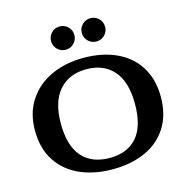

<svg xmlns="http://www.w3.org/2000/svg" viewBox="-127 -1016 1112 1146"><g transform="rotate(-15 429.0 -443.0)"><path d="M40 -334Q40 -441 91.5 -519Q143 -597 231.5 -637.5Q320 -678 430 -678Q547 -678 634.5 -637.5Q722 -597 770 -519.5Q818 -442 818 -334Q818 -222 768 -144.5Q718 -67 630.5 -28.5Q543 10 430 10Q318 10 230 -28.5Q142 -67 91 -144Q40 -221 40 -334ZM430 -60Q540 -60 599 -128Q658 -196 658 -334Q658 -469 598 -538.5Q538 -608 430 -608Q323 -608 261.5 -538Q200 -468 200 -334Q200 -196 260 -128Q320 -60 430 -60ZM271 -824Q271 -854 292 -875Q313 -896 343 -896Q373 -896 394 -875Q415 -854 415 -824Q415 -794 394 -773Q373 -752 343 -752Q313 -752 292 -773Q271 -794 271 -824ZM533 -896Q563 -896 584 -875Q605 -854 605 -824Q605 -794 584 -773Q563 -752 533 -752Q503 -752 482 -773Q461 -794 461 -824Q461 -854 482 -875Q503 -896 533 -896Z"/></g></svg>

Font: Raigarh
Style: Bold
Weight: 700
Designer: jaikishan Patel
Foundry: MagicType
Version: Version 1.000